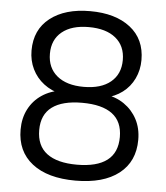

<svg xmlns="http://www.w3.org/2000/svg" viewBox="-52 -760 704 816"><g transform="rotate(5 300.0 -352.5)"><path d="M300 9Q181 9 115 -42.5Q49 -94 49 -187Q49 -236 69 -274.5Q89 -313 125 -337Q161 -361 208 -367V-352Q165 -362 133 -386.5Q101 -411 83.5 -447Q66 -483 66 -526Q66 -615 129.5 -664.5Q193 -714 300 -714Q408 -714 471.5 -664.5Q535 -615 535 -526Q535 -483 517.5 -446.5Q500 -410 468 -386Q436 -362 393 -353V-367Q440 -361 475.5 -336.5Q511 -312 531 -274Q551 -236 551 -187Q551 -94 485 -42.5Q419 9 300 9ZM300 -59Q385 -59 428.5 -92Q472 -125 472 -192Q472 -258 428.5 -290.5Q385 -323 300 -323Q216 -323 172 -290.5Q128 -258 128 -192Q128 -125 172 -92Q216 -59 300 -59ZM300 -391Q374 -391 415 -425Q456 -459 456 -519Q456 -579 415 -612.5Q374 -646 300 -646Q227 -646 186 -612.5Q145 -579 145 -519Q145 -459 186 -425Q227 -391 300 -391Z"/></g></svg>

Font: NunitoSans1
Style: Book
Weight: 400
Designer: Vernon Adams
Foundry: Vernon Adams
Version: Version 3.101;gftools[0.9.27]